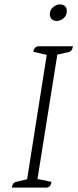

<svg xmlns="http://www.w3.org/2000/svg" viewBox="-20 -851 353 871"><path d="M34 0Q36 -22 53 -26L103 -38L192 -602L131 -616Q134 -637 152 -641H311Q307 -618 292 -615L240 -603L150 -39L214 -26Q211 -14 207.5 -8.5Q204 -3 193 0ZM238 -756Q223 -756 214.5 -764.5Q206 -773 206 -786Q206 -806 221 -818.5Q236 -831 250 -831Q283 -831 283 -801Q283 -780 268 -768Q253 -756 238 -756Z"/></svg>

Font: Petrona ExtraLight
Style: Italic
Weight: 200
Italic angle: -9°
Designer: Ringo R. Seeber
Foundry: Ringo R. Seeber
Version: Version 2.001; ttfautohint (v1.8.3)